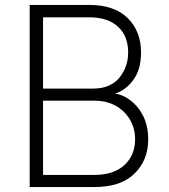

<svg xmlns="http://www.w3.org/2000/svg" viewBox="-20 -752 684 776"><path d="M497 -678Q550 -625 550 -540Q550 -470 518 -428Q487 -385 437 -371V-374Q471 -373 505 -348Q538 -324 559 -283Q579 -241 579 -189Q579 -104 523 -50Q469 4 360 4H100V-732H341Q443 -732 497 -678ZM483 -85Q526 -125 526 -189Q526 -233 505 -269Q483 -305 447 -325Q410 -345 362 -345H154V-45H360Q440 -45 483 -85ZM461 -436Q498 -481 498 -540Q498 -606 457 -644Q416 -682 341 -682H154V-394H357Q424 -394 461 -436Z"/></svg>

Font: Sinter Light
Style: Regular
Weight: 300
Foundry: Adobe & rsms
Version: Version 1.000